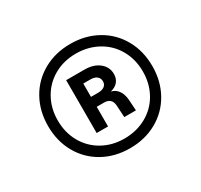

<svg xmlns="http://www.w3.org/2000/svg" viewBox="-100 -844 717 686"><g transform="rotate(-30 258.5 -501.0)"><path d="M43 -501Q43 -563 70.5 -612Q98 -661 147 -688.5Q196 -716 258 -716Q320 -716 369 -688.5Q418 -661 445.5 -612Q473 -563 473 -501Q473 -439 445.5 -390Q418 -341 369 -313.5Q320 -286 258 -286Q196 -286 147 -313.5Q98 -341 70.5 -390Q43 -439 43 -501ZM258 -326Q308 -326 348.5 -348.5Q389 -371 411.5 -411Q434 -451 434 -501Q434 -551 411.5 -591Q389 -631 348.5 -653.5Q308 -676 258 -676Q208 -676 168 -653.5Q128 -631 105.5 -591Q83 -551 83 -501Q83 -451 105.5 -411Q128 -371 168 -348.5Q208 -326 258 -326ZM340 -545Q340 -526 329.5 -513.5Q319 -501 299 -496Q317 -492 327.5 -477Q338 -462 340 -439L343 -393H295L292 -443Q291 -458 282.5 -466Q274 -474 259 -474H228V-393H181V-611H257Q294 -611 317 -592.5Q340 -574 340 -545ZM293 -542Q293 -555 283.5 -562.5Q274 -570 257 -570H228V-515H257Q274 -515 283.5 -522Q293 -529 293 -542Z"/></g></svg>

Font: MedMera Sans Semibold
Style: Regular
Weight: 600
Designer: Kasper Nordkvist
Foundry: UNCUT.wtf
Version: Version 1.300